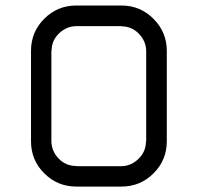

<svg xmlns="http://www.w3.org/2000/svg" viewBox="-20 -687 732 707"><path d="M427.5 -75Q463.3 -75.8 490.4 -102.5Q517.5 -129.2 517.5 -166.7H518.3V-500Q517.5 -535.8 491.2 -562.9Q465 -590 427.5 -590V-590.8H260.8Q224.2 -590 197.1 -563.8Q170 -537.5 170 -500H169.2V-166.7Q170 -130 196.2 -102.9Q222.5 -75.8 260.8 -75.8V-75ZM427.5 0H260.8Q191.7 0 142.9 -48.8Q94.2 -97.5 94.2 -166.7V-500Q94.2 -569.2 142.9 -617.9Q191.7 -666.7 260.8 -666.7H427.5Q496.7 -666.7 545.4 -617.5Q594.2 -568.3 594.2 -500V-166.7Q594.2 -97.5 545.4 -48.8Q496.7 0 427.5 0Z"/></svg>

Font: 0xA000-Squarish
Style: Squareish
Weight: 400
Version: Version 0.1